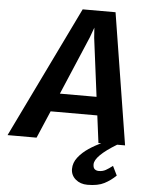

<svg xmlns="http://www.w3.org/2000/svg" viewBox="-117 -797 826 1088"><g transform="rotate(5 295.5 -253.0)"><path d="M-53.5 0 308.5 -747H495.5L615 0H463.5L443.5 -155.5H178L111.5 0ZM221.5 -260H430L387.5 -592L383.5 -649.5L362.5 -592ZM422 241Q381 241 354 217.8Q327 194.5 327 159Q327 123.5 350.8 93Q374.5 62.5 410.5 38.5Q446.5 14.5 484 -2L527 -15.5L570 0Q446.5 75 446.5 122.5Q446.5 142 455.8 149.8Q465 157.5 479.5 157.5Q501 157.5 518.2 148Q535.5 138.5 557 121.5L583 174.5Q553.5 203.5 517.5 222.2Q481.5 241 422 241Z"/></g></svg>

Font: Merriweather Sans Italic
Style: Bold
Weight: 700
Italic angle: -7.5°
Designer: Eben Sorkin
Foundry: Eben Sorkin
Version: Version 1.008; ttfautohint (v1.7.19-72a1) -l 8 -r 50 -G 200 